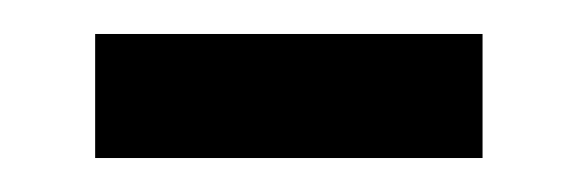

<svg xmlns="http://www.w3.org/2000/svg" viewBox="-20 -336 340 113"><path d="M264 -243H36V-316H264Z"/></svg>

Font: Ekushey Sumon
Style: Regular
Weight: 400
Designer: Al Mamun Sumon
Foundry: Al Mamun Sumon
Version: Version 1.0